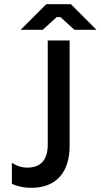

<svg xmlns="http://www.w3.org/2000/svg" viewBox="-20 -894 483 921"><path d="M79 -751H185L252 -812H270L337 -751H443L320 -874H202ZM130 7C252 7 314 -70 314 -195V-700H209V-200C209 -132 180 -90 111 -90C81 -90 56 -100 37 -113V-12C63 0 96 7 130 7Z"/></svg>

Font: Fixel Text Medium
Style: Regular
Weight: 500
Width: 4
Designer: AlfaBravo + MacPaw
Foundry: Kyrylo Tkachov, Marchela Mozhyna, Serhii Makarenko, Maria Weinstein, Zakhar Kryvoshyya
Version: Version 1.211